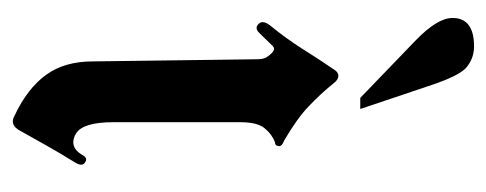

<svg xmlns="http://www.w3.org/2000/svg" viewBox="-260 -516 792 313"><g transform="rotate(90 136.5 -360.0)"><path d="M46.9 -640.6Q9.8 -676.3 9.8 -701.2Q9.8 -736.3 56.2 -736.3Q75.7 -736.3 90.8 -723.6Q104 -711.9 119.1 -667L158.2 -550.8H140.1ZM77.1 -382.3Q77.1 -391.6 74.2 -397.5Q65.9 -410.2 60.1 -410.2Q57.1 -410.2 54.2 -406.7L34.7 -386.7Q30.3 -381.8 25.9 -381.8Q22.9 -381.8 19.8 -384.8Q16.6 -387.7 16.6 -391.6Q16.6 -397 22 -403.8Q43.9 -430.7 60.8 -457.5Q77.6 -484.4 95.7 -510.7Q99.6 -515.1 104 -515.1Q108.9 -515.1 113.8 -510.3Q124 -497.6 134 -486.8Q144 -476.1 153.8 -466.8Q172.9 -448.2 209.5 -426.8Q218.8 -423.3 218.8 -418.5Q218.8 -418 218 -415Q217.3 -412.1 211.9 -411.6Q199.2 -406.7 189.5 -394.8Q179.7 -382.8 179.7 -355V-148.4Q179.7 -98.6 198.2 -87.4Q205.6 -83 212.4 -83Q224.6 -83 233.4 -98.1Q236.3 -104 240.7 -104Q242.7 -104 245.8 -101.8Q249 -99.6 249 -95.7Q249 -91.8 245.1 -85.4Q230.5 -62 217.8 -39.3Q205.1 -16.6 191.9 6.8Q186 15.6 178.2 15.6Q174.3 15.6 168.9 12.7Q124.5 -8.3 102.5 -38.6Q80.6 -68.8 80.6 -114.7Z"/></g></svg>

Font: UnifrakturMaguntia sl
Style: Regular
Weight: 400
Designer: j. 'mach' wust, based on a font by Peter Wiegel, original typeface by Carl Albert Fahrenwaldt 1901
Version: Version 2010-11-24